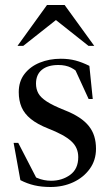

<svg xmlns="http://www.w3.org/2000/svg" viewBox="-20 -738 444 768"><path d="M223 -503Q255.5 -503 282 -496Q308.5 -489 337.5 -474.5L351 -342H334.5L273.5 -475L311 -430.5Q286 -456.5 264.5 -467.2Q243 -478 213.5 -478Q171 -478 147.5 -458.8Q124 -439.5 124 -403.5Q124 -382 133.2 -365Q142.5 -348 167 -332Q191.5 -316 238 -297.5Q272.5 -284 296.8 -268Q321 -252 335.8 -233.2Q350.5 -214.5 357.2 -192.2Q364 -170 364 -143Q364 -97 339 -62.5Q314 -28 273 -9Q232 10 182 10Q146 10 117.2 3.2Q88.5 -3.5 61.5 -17.5L34.5 -166.5H53L132.5 -12.5L99.5 -42Q114 -32.5 128 -26.5Q142 -20.5 156 -17.8Q170 -15 184.5 -15Q228 -15 260.5 -38.5Q293 -62 293 -109.5Q293 -128.5 286.2 -144.2Q279.5 -160 265 -173.2Q250.5 -186.5 227.5 -199Q204.5 -211.5 172.5 -224Q129.5 -241 103.5 -262Q77.5 -283 66.2 -309.5Q55 -336 55 -369.5Q55 -412.5 78 -442.2Q101 -472 139.2 -487.5Q177.5 -503 223 -503ZM50 -554.5 168 -718H238.5L357 -554.5H334L187 -671H220.5L73 -554.5Z"/></svg>

Font: Newsreader 60pt
Style: Regular
Weight: 400
Designer: Hugues Gentile
Foundry: Production Type
Version: Version 1.003